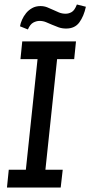

<svg xmlns="http://www.w3.org/2000/svg" viewBox="-20 -834 402 854"><path d="M19 -79H95L147 -571H71L79 -650H318L310 -571H234L182 -79H259L250 0H11ZM69 -717Q71 -730 78 -746Q85 -762 96 -775.5Q107 -789 123 -798Q139 -807 160 -807Q176 -807 190 -801.5Q204 -796 216.5 -790Q229 -784 242.5 -778.5Q256 -773 272 -773Q286 -773 299 -780.5Q312 -788 322 -814L362 -804Q353 -762 333 -734.5Q313 -707 274 -707Q256 -707 240.5 -712.5Q225 -718 211.5 -724Q198 -730 184.5 -735.5Q171 -741 156 -741Q142 -741 128 -733.5Q114 -726 104 -703Z"/></svg>

Font: Zilla Slab Medium
Style: Regular
Weight: 500
Designer: Typotheque.com
Foundry: Typotheque type foundry
Version: Version 1.1; 2017